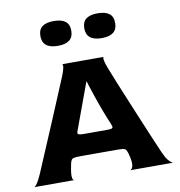

<svg xmlns="http://www.w3.org/2000/svg" viewBox="-89 -909 929 991"><g transform="rotate(-10 375.0 -413.5)"><path d="M529 -34Q529 -45 526 -61Q521 -82 520 -86Q515 -102 510.5 -107.5Q506 -113 496 -114.5Q486 -116 457 -116H285Q255 -116 243.5 -114.5Q232 -113 227 -107Q222 -101 219 -87L214 -61Q210 -41 210 -27Q210 -15 212 -9Q214 -3 216.5 -1.5Q219 0 220 0H10Q10 1 15.5 -3Q21 -7 29.5 -20.5Q38 -34 50 -61Q89 -152 162 -325Q235 -498 252 -540Q266 -576 266 -591Q266 -597 264.5 -598.5Q263 -600 262 -600H480Q479 -600 478 -598.5Q477 -597 477 -592Q477 -577 491 -540Q509 -492 589 -300Q669 -108 690 -61Q702 -34 713 -20.5Q724 -7 732 -3Q740 1 740 0H513Q514 0 518 -2.5Q522 -5 525.5 -12.5Q529 -20 529 -34ZM462 -236Q462 -240 457 -253Q426 -326 399 -406Q372 -486 372 -490H370L284 -256Q278 -240 278 -237Q278 -231 285 -228.5Q292 -226 311 -226H428Q448 -226 455 -228Q462 -230 462 -236ZM339 -762Q339 -796 318.5 -811.5Q298 -827 258 -827Q218 -827 197.5 -811.5Q177 -796 177 -762Q177 -697 258 -697Q339 -697 339 -762ZM569 -762Q569 -796 548.5 -811.5Q528 -827 488 -827Q448 -827 427.5 -811.5Q407 -796 407 -762Q407 -697 488 -697Q569 -697 569 -762Z"/></g></svg>

Font: Red Rose Bold
Style: Regular
Weight: 700
Designer: jaikishan Patel
Version: Version 1.000